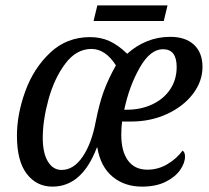

<svg xmlns="http://www.w3.org/2000/svg" viewBox="-20 -684 779 714"><path d="M43 -179Q43 -259 74 -344.5Q105 -430 166.5 -488Q228 -546 315 -546Q354 -546 386.5 -531.5Q419 -517 453 -484Q486 -514 526.5 -530.5Q567 -547 613 -547Q670 -547 701.5 -517.5Q733 -488 733 -435Q733 -382 698 -335.5Q663 -289 602 -260.5Q541 -232 467 -232H434Q431 -210 431 -183Q431 -121 456 -87Q481 -53 528 -53Q568 -53 602.5 -73.5Q637 -94 659 -124Q668 -118 668 -102Q668 -78 650 -52Q632 -26 596 -8Q560 10 508 10Q443 10 398.5 -27Q354 -64 342 -135H340Q285 10 175 10Q116 10 79.5 -37.5Q43 -85 43 -179ZM336 -232Q349 -298 365.5 -343.5Q382 -389 411 -441Q372 -502 320 -502Q264 -502 223 -447.5Q182 -393 160.5 -315Q139 -237 139 -171Q139 -115 158 -83.5Q177 -52 209 -52Q254 -52 287.5 -101.5Q321 -151 336 -232ZM452 -276Q504 -276 546.5 -296Q589 -316 613 -352Q637 -388 637 -435Q637 -501 586 -501Q539 -501 500 -433Q461 -365 442 -276ZM342 -664H603L589 -606H328Z"/></svg>

Font: Noto Serif Narrow
Style: Italic
Weight: 400
Width: 4
Italic angle: -12°
Designer: Monotype Design Team
Foundry: Monotype Imaging Inc.
Version: Version 1.001